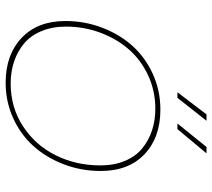

<svg xmlns="http://www.w3.org/2000/svg" viewBox="-56 -696 759 687"><g transform="rotate(90 323.5 -352.5)"><path d="M591.8 -333Q591.8 -264.2 568.1 -201.9Q544.4 -139.6 503.4 -93.5Q462.4 -47.4 403.1 -20.3Q343.8 6.8 275.9 6.8Q176.3 6.8 115.7 -50.3Q55.2 -107.4 55.2 -207Q55.2 -275.9 78.9 -338.1Q102.5 -400.4 143.8 -446.5Q185.1 -492.7 244.6 -519.8Q304.2 -546.9 372.1 -546.9Q471.7 -546.9 531.7 -490.2Q591.8 -433.6 591.8 -333ZM75.2 -209Q75.2 -159.7 91.6 -120.8Q107.9 -82 136.2 -58.6Q164.6 -35.2 200.7 -23.2Q236.8 -11.2 278.8 -11.2Q364.7 -11.2 432.4 -55.7Q500 -100.1 535.9 -172.9Q571.8 -245.6 571.8 -332Q571.8 -381.3 555.7 -419.9Q539.6 -458.5 511.2 -481.7Q482.9 -504.9 447 -516.8Q411.1 -528.8 369.1 -528.8Q304.7 -528.8 249 -502.7Q193.4 -476.6 155.5 -432.6Q117.7 -388.7 96.4 -330.6Q75.2 -272.5 75.2 -209ZM505.9 -711.9H528.8L441.9 -607.9H421.9ZM389.2 -711.9H412.1L330.1 -607.9H310.1Z"/></g></svg>

Font: SVN-Poppins Thin
Style: Italic
Weight: 100
Italic angle: -10°
Designer: Ninad Kale (Devanagari), Jonny Pinhorn (Latin)
Foundry: Indian Type Foundry
Version: Version 3.002 2017